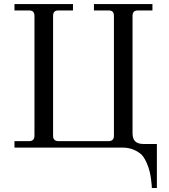

<svg xmlns="http://www.w3.org/2000/svg" viewBox="-20 -732 840 952"><path d="M51.8 0V-32.2H124Q150.9 -32.2 150.9 -59.1V-652.8Q150.9 -667 144.5 -673.6Q138.2 -680.2 124 -680.2H51.8V-711.9H341.8V-680.2H270Q255.9 -680.2 249.5 -673.6Q243.2 -667 243.2 -652.8V-59.1Q243.2 -32.2 270 -32.2H518.1Q544.9 -32.2 544.9 -59.1V-652.8Q544.9 -667 538.6 -673.6Q532.2 -680.2 518.1 -680.2H445.8V-711.9H735.8V-680.2H664.1Q649.9 -680.2 643.6 -673.6Q637.2 -667 637.2 -652.8V-71.8Q637.2 -43.5 650.6 -30.8Q664.1 -18.1 691.9 -18.1H757.8V200.2H732.9Q732.9 195.8 732.4 188.2Q731.9 180.7 729.2 158.9Q726.6 137.2 721.9 117.9Q717.3 98.6 707.3 75.7Q697.3 52.7 684.1 37.1Q668.9 21.5 643.6 10.7Q618.2 0 590.8 0Z"/></svg>

Font: Flanker Steampunk
Style: Regular
Weight: 400
Designer: Alexey Kryukov, Leonardo Di Lena
Foundry: Alexey Kryukov, Leonardo Di Lena
Version: 1.210